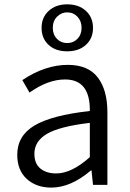

<svg xmlns="http://www.w3.org/2000/svg" viewBox="-20 -853 599 886"><path d="M216.8 12.7Q147.5 12.7 103.5 -27.3Q59.6 -67.4 59.6 -138.7Q59.6 -226.6 139.2 -273.9Q218.8 -321.3 394.5 -340.8Q396.5 -486.3 280.3 -486.3Q201.2 -486.3 116.2 -425.8L83 -483.4Q188.5 -553.7 293 -553.7Q386.7 -553.7 431.2 -495.6Q475.6 -437.5 475.6 -335V0H409.2L402.3 -66.4H399.4Q306.6 12.7 216.8 12.7ZM239.3 -52.7Q310.5 -52.7 394.5 -127.9V-286.1Q254.9 -269.5 196.8 -235.4Q138.7 -201.2 138.7 -143.6Q138.7 -97.7 166.5 -75.2Q194.3 -52.7 239.3 -52.7ZM171.9 -724.6Q171.9 -772.5 204.6 -802.7Q237.3 -833 290 -833Q343.8 -833 376.5 -802.7Q409.2 -772.5 409.2 -724.6Q409.2 -675.8 376.5 -646Q343.8 -616.2 290 -616.2Q236.3 -616.2 204.1 -646Q171.9 -675.8 171.9 -724.6ZM290 -795.9Q262.7 -795.9 243.2 -775.9Q223.6 -755.9 223.6 -724.6Q223.6 -693.4 242.7 -673.8Q261.7 -654.3 290 -654.3Q318.4 -654.3 337.4 -673.8Q356.4 -693.4 356.4 -724.6Q356.4 -755.9 337.4 -775.9Q318.4 -795.9 290 -795.9Z"/></svg>

Font: Gen Shin Gothic Normal
Style: Regular
Weight: 300
Designer: [Source Han Sans]
Ryoko NISHIZUKA  (kana & ideographs); Paul D. Hunt (Latin, Greek & Cyrillic); Wenlong ZHANG  (bopomofo
Version: Version 1.002.20150607